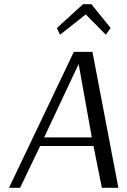

<svg xmlns="http://www.w3.org/2000/svg" viewBox="-20 -898 608 918"><path d="M333 -650H422L546 0H467L427 -200H172L76 0H23ZM356 -592 191 -241H419ZM417 -878 509 -764 486 -732 390 -829 267 -732 252 -764 377 -878Z"/></svg>

Font: ArsenalItalic
Style: Italic
Weight: 400
Italic angle: -9°
Designer: Andrij Shevchenko
Foundry: Stairsfor.com
Version: Version 1.000